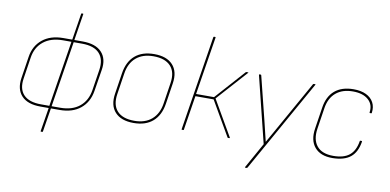

<svg xmlns="http://www.w3.org/2000/svg" viewBox="-79 -924 2738 1349"><g transform="rotate(10 1290.0 -249.0)"><path d="M234 12Q142 12 99 -34.5Q56 -81 68 -161L92 -317Q104 -397 161 -443.5Q218 -490 310 -490H447Q540 -490 583.5 -443.5Q627 -397 614 -317L589 -161Q576 -81 519.5 -34.5Q463 12 371 12ZM235 -4H372Q458 -4 510 -46.5Q562 -89 574 -165L597 -313Q609 -389 570.5 -431.5Q532 -474 446 -474H309Q224 -474 171 -431.5Q118 -389 107 -313L84 -162Q72 -86 111 -45Q150 -4 235 -4ZM269 185Q265 185 266 181L294 7V3L371 -481L372 -484L403 -679Q404 -683 407 -683H415Q419 -683 418 -679L387 -484V-481L310 4V7L282 181Q281 185 278 185Z M898 12Q809 12 765.5 -35.5Q722 -83 735 -168L758 -318Q771 -402 822 -446Q873 -490 959 -490Q1048 -490 1091.5 -442.5Q1135 -395 1122 -310L1099 -160Q1086 -77 1035 -32.5Q984 12 898 12ZM901 -4Q978 -4 1025 -45Q1072 -86 1083 -160L1106 -310Q1118 -389 1078.5 -431.5Q1039 -474 956 -474Q879 -474 832 -433.5Q785 -393 774 -318L751 -168Q739 -89 778 -46.5Q817 -4 901 -4Z M1630 -478Q1632 -478 1632 -477Q1632 -476 1630 -474L1436 -258L1583 -4Q1584 -3 1583 -1.5Q1582 0 1580 0H1571Q1568 0 1567 -2L1424 -249H1294L1255 -3Q1255 0 1251 0H1242Q1239 0 1239 -3L1346 -679Q1347 -683 1351 -683H1358Q1363 -683 1362 -679L1296 -265H1424L1613 -476Q1615 -478 1618 -478Z M1726 185Q1724 185 1723.5 183.5Q1723 182 1724 181L1825 0L1708 -473Q1707 -476 1708.5 -477Q1710 -478 1712 -478H1719Q1723 -478 1724 -474L1801 -165Q1810 -129 1818.5 -92.5Q1827 -56 1836 -20H1837Q1857 -55 1877 -90.5Q1897 -126 1916 -160L2093 -475Q2095 -477 2096 -477.5Q2097 -478 2099 -478H2107Q2109 -478 2110.5 -477Q2112 -476 2110 -474L1742 181Q1739 185 1736 185Z M2318 12Q2232 13 2190 -36.5Q2148 -86 2162 -173L2185 -323Q2197 -405 2247 -447.5Q2297 -490 2381 -490Q2434 -490 2470.5 -472.5Q2507 -455 2524 -423Q2541 -391 2535 -349Q2535 -345 2531 -345H2522Q2519 -345 2519 -349Q2528 -405 2489.5 -439.5Q2451 -474 2379 -474Q2304 -474 2258 -435Q2212 -396 2201 -323L2178 -173Q2166 -94 2202.5 -49Q2239 -4 2320 -4Q2395 -4 2435 -36.5Q2475 -69 2486 -138Q2486 -142 2489 -142H2499Q2503 -142 2502 -137Q2490 -61 2445.5 -25Q2401 11 2318 12Z"/></g></svg>

Font: Sofia Sans Hairline
Style: Italic
Weight: 1
Italic angle: -9°
Designer: Botio Nikoltchev, Ani Petrova
Foundry: lettersoup
Version: Version 4.102